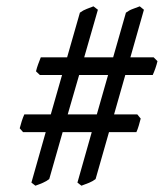

<svg xmlns="http://www.w3.org/2000/svg" viewBox="-20 -651 519 609"><path d="M194.8 -288.1H287.1L322.8 -413.1H231ZM393.6 -469.2H467.3L479.5 -457Q477.1 -446.3 472.7 -433.8Q468.3 -421.4 464.4 -413.1H377.4L341.8 -288.1H415.5L426.3 -274.9Q423.8 -265.1 420.2 -252.7Q416.5 -240.2 412.6 -231.9H325.7L283.2 -83Q274.4 -76.2 262.7 -71.3Q251 -66.4 238.3 -62L225.6 -71.8L271 -231.9H178.7L136.2 -83Q127.4 -76.2 116.2 -71.3Q105 -66.4 92.3 -62L79.6 -71.8L125 -231.9H53.2L42.5 -244.1Q44.9 -253.9 48.8 -266.1Q52.7 -278.3 57.1 -288.1H141.1L176.8 -413.1H106.4L94.2 -424.8Q96.7 -435.5 101.1 -447.5Q105.5 -459.5 109.4 -469.2H192.9L233.4 -610.8Q244.1 -618.7 254.9 -622.6Q265.6 -626.5 276.4 -630.9L290.5 -620.1L247.1 -469.2H338.9L379.4 -610.8Q390.1 -618.7 401.1 -622.6Q412.1 -626.5 423.3 -630.9L436.5 -620.1Z"/></svg>

Font: Gentium
Style: Regular
Weight: 400
Designer: J. Victor Gaultney
Version: Version 1.03; 2011; OFL 1.1 release